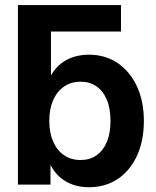

<svg xmlns="http://www.w3.org/2000/svg" viewBox="-20 -748 632 778"><path d="M121.6 -620.1 52.7 -727.5H470.2V-620.1ZM339.8 10.7Q306.2 10.7 276.6 0.7Q247.1 -9.3 223.9 -29.1Q200.7 -48.8 185.1 -79.1H184.6V0H52.7V-727.5H186.5V-443.4H187Q203.6 -471.7 226.6 -490Q249.5 -508.3 278.3 -517.3Q307.1 -526.4 340.3 -526.4Q406.7 -526.4 456.8 -492.4Q506.8 -458.5 534.9 -397.9Q563 -337.4 563 -258.3Q563 -177.7 535.2 -117.2Q507.3 -56.6 457.3 -22.9Q407.2 10.7 339.8 10.7ZM306.6 -99.6Q343.3 -99.6 370.4 -118.2Q397.5 -136.7 412.6 -172.1Q427.7 -207.5 427.7 -258.3Q427.7 -309.1 412.6 -344.5Q397.5 -379.9 370.4 -398.4Q343.3 -417 306.6 -417Q268.1 -417 239.5 -397.2Q210.9 -377.4 195.3 -342Q179.7 -306.6 179.7 -258.3Q179.7 -210.4 195.3 -174.6Q210.9 -138.7 239.5 -119.1Q268.1 -99.6 306.6 -99.6Z"/></svg>

Font: Inter Cardless Display
Style: Bold
Weight: 700
Designer: Rasmus Andersson
Foundry: rsms
Version: Version 4.001;git-9221beed3